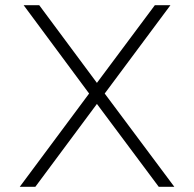

<svg xmlns="http://www.w3.org/2000/svg" viewBox="-20 -719 747 739"><path d="M323 -359 71 -699H131L353 -400L576 -699H636L383 -359L651 0H591L353 -319L116 0H56Z"/></svg>

Font: Prompt ExtraLight
Style: Regular
Weight: 275
Designer: Katatrad Team
Foundry: CadsonDemak
Version: Version 1.000